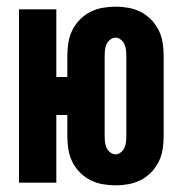

<svg xmlns="http://www.w3.org/2000/svg" viewBox="-20 -548 540 576"><path d="M327 8Q307 8 287.5 4.5Q268 1 250.5 -8Q233 -17 219 -31.5Q205 -46 196.5 -63.5Q188 -81 185 -100.5Q182 -120 182 -140V-203H149V0H37V-520H149V-317H182V-380Q182 -400 185 -419.5Q188 -439 196.5 -456.5Q205 -474 219 -488.5Q233 -503 250.5 -512Q268 -521 287.5 -524.5Q307 -528 327 -528Q346 -528 365.5 -524.5Q385 -521 402.5 -512Q420 -503 434 -488.5Q448 -474 456.5 -456.5Q465 -439 468 -419.5Q471 -400 471 -380V-140Q471 -120 468 -100.5Q465 -81 456.5 -63.5Q448 -46 434 -31.5Q420 -17 402.5 -8Q385 1 365.5 4.5Q346 8 327 8ZM327 -85Q335 -85 342.5 -91Q350 -97 353.5 -105Q357 -113 358 -122Q359 -131 359 -140V-380Q359 -389 358 -398Q357 -407 353.5 -415Q350 -423 342.5 -429Q335 -435 327 -435Q318 -435 310.5 -429Q303 -423 299.5 -415Q296 -407 295 -398Q294 -389 294 -380V-140Q294 -131 295 -122Q296 -113 299.5 -105Q303 -97 310.5 -91Q318 -85 327 -85Z"/></svg>

Font: Iosevka SS04 Heavy
Style: Regular
Weight: 900
Monospace: yes
Designer: Belleve Invis
Foundry: Belleve Invis
Version: Version 19.0.0; ttfautohint (v1.8.4)